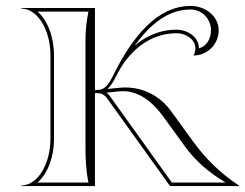

<svg xmlns="http://www.w3.org/2000/svg" viewBox="-20 -627 825 647"><path d="M300 0V-313C301.2 -313.2 304.5 -313.4 306.9 -313.4C321.1 -313.4 333.5 -307 341.3 -295.1L553 0H785V-2C722 -44 674.2 -90.2 628.5 -153.2L557.2 -251.5C519.7 -303.6 464.1 -332.2 402.2 -332.2C395.6 -332.2 389 -331.9 382.2 -331.2L342.6 -327.3C354.2 -338.1 363.4 -354.4 372 -371.6C414.2 -456.7 486 -515 574 -515C609.5 -515 638.4 -492.3 638.4 -464.3C638.4 -455.4 636 -448 632 -440C678.9 -440 717 -478.1 717 -525C717 -570.3 674.5 -607 622.2 -607C509.3 -607 425.4 -501.7 363 -376C350.6 -351.1 337.7 -327.4 316.1 -324.7L300 -323.1V-600H52V-598C106.1 -598 150 -527.2 150 -440V-160C150 -72.8 106.1 -2 52 -2V0ZM278 -12H106.5C140.9 -42.2 162 -97.5 162 -160V-440C162 -503 140 -558.6 106.5 -588L278 -588C271.3 -554.3 268 -524.3 268 -490V-140C268 -94.7 269.2 -56.2 278 -12ZM434.1 -473.3C487.6 -547.8 548.5 -595 622.2 -595C660.2 -595 691 -563.6 691 -525C691 -495.8 675.6 -470.5 650.4 -464.3C650.4 -501.3 613.7 -527 574 -527C521.1 -527 473.2 -506.7 434.1 -473.3ZM339.1 -314.9 383.4 -319.3C387.3 -319.7 391.2 -319.8 395 -319.8C448.7 -319.8 495.1 -283.1 531.3 -232.7L602.6 -134.4C640.6 -82 684 -46 740 -12H559L351.2 -301.9C348.3 -306.4 343.7 -311.3 339.1 -314.9Z"/></svg>

Font: Sortefax
Style: Medium
Weight: 500
Designer: gluk
Foundry: gluk
Version: Version 0.261